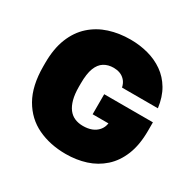

<svg xmlns="http://www.w3.org/2000/svg" viewBox="-159 -881 1071 1062"><g transform="rotate(30 376.5 -350.0)"><path d="M387 14Q287 14 208 -23.5Q129 -61 83.5 -140.5Q38 -220 38 -345V-365Q38 -457 64.5 -523Q91 -589 138.5 -631.5Q186 -674 248.5 -694Q311 -714 383 -714Q442 -714 496 -699.5Q550 -685 593.5 -654.5Q637 -624 665.5 -576Q694 -528 703 -460H474Q468 -487 453 -503Q438 -519 419.5 -525.5Q401 -532 380 -532Q345 -532 319 -516Q293 -500 279 -464Q265 -428 265 -365V-345Q265 -298 274 -264.5Q283 -231 299.5 -209.5Q316 -188 339.5 -178Q363 -168 392 -168Q423 -168 447 -177Q471 -186 487.5 -205Q504 -224 508 -251H407V-379H718V-325Q718 -235 692 -170.5Q666 -106 620 -65Q574 -24 514.5 -5Q455 14 387 14Z"/></g></svg>

Font: Golos Text ExtraBold
Style: Regular
Weight: 800
Designer: A.Korolkova, Vitaly Kuzmin
Foundry: ParaType Ltd
Version: Version 2.004